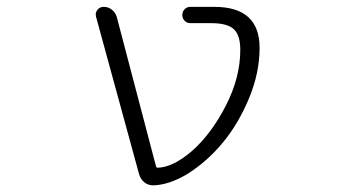

<svg xmlns="http://www.w3.org/2000/svg" viewBox="-20 -565 1040 563"><path d="M543.9 -123Q600.6 -173.8 642.6 -255.9Q684.6 -337.9 684.6 -418.9Q684.6 -461.9 665.5 -479.5Q646.5 -497.1 599.6 -497.1H538.1Q528.3 -497.1 521.5 -503.9Q514.6 -510.7 514.6 -521Q514.6 -531.2 521.5 -538.1Q528.3 -544.9 538.1 -544.9H608.4Q741.2 -544.9 741.2 -424.8Q741.2 -351.6 710.4 -277.3Q679.7 -203.1 634.3 -147.9Q588.9 -92.8 532.2 -56.6Q478.5 -23.4 430.7 -21.5Q429.7 -21.5 428.7 -21.5Q415 -21.5 403.3 -30.3Q391.6 -40 387.7 -54.7L261.7 -515.6Q260.7 -519.5 260.7 -522.5Q260.7 -529.3 265.6 -536.1Q272.5 -544.9 284.2 -544.9Q297.9 -544.9 308.1 -536.6Q318.4 -528.3 322.3 -515.6L437.5 -77.1Q438.5 -73.2 442.4 -73.2Q487.3 -74.2 543.9 -123Z"/></svg>

Font: Rounded-L Mgen+ 1m light
Style: Regular
Weight: 200
Designer: [Source Han Sans]
Ryoko NISHIZUKA  (kana & ideographs); Paul D. Hunt (Latin, Greek & Cyrillic); Wenlong ZHANG  (bopomofo
Version: Version 1.059.20150602